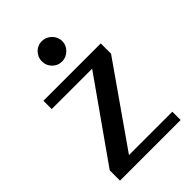

<svg xmlns="http://www.w3.org/2000/svg" viewBox="-201 -750 833 833"><g transform="rotate(-45 215.0 -334.0)"><path d="M401 -51V0H29V-63L287 -429H39V-480H391V-417L135 -51ZM155 -605Q155 -631 173 -649.5Q191 -668 217 -668Q242 -668 261 -649.5Q280 -631 280 -605Q280 -580 261 -561.5Q242 -543 217 -543Q191 -543 173 -561.5Q155 -580 155 -605Z"/></g></svg>

Font: Arya
Style: Regular
Weight: 400
Designer: Eduardo Rodriguez Tunni, Modular Infotech
Foundry: Eduardo Rodriguez Tunni, Modular Infotech
Version: Version 1.002